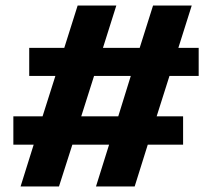

<svg xmlns="http://www.w3.org/2000/svg" viewBox="-20 -670 763 690"><path d="M638 -252V-150H511L464 0H325L372 -150H240L192 0H54L101 -150H28V-252H133L179 -397H85V-498H211L259 -650H398L350 -498H482L530 -650H669L621 -498H694V-397H589L543 -252ZM272 -252H405L450 -397H318Z"/></svg>

Font: Overused Grotesk
Style: Bold
Weight: 700
Version: Version 0.003